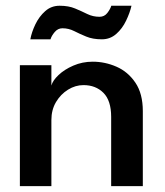

<svg xmlns="http://www.w3.org/2000/svg" viewBox="-20 -632 562 652"><path d="M295 -422.5Q336.5 -422.5 375.5 -405.5Q414.5 -388.5 439.8 -351.2Q465 -314 465 -254.5V0H357.5V-235Q357.5 -290.5 331.2 -316.8Q305 -343 263.5 -343Q236 -343 211 -327.5Q186 -312 170.2 -285.5Q154.5 -259 154.5 -224.5V0H47.5V-410.5H154.5V-341.5Q159 -358.5 178.8 -377.2Q198.5 -396 229 -409.2Q259.5 -422.5 295 -422.5ZM83 -498.5Q87.5 -523 100.2 -549.5Q113 -576 133.5 -594.2Q154 -612.5 182.5 -612.5Q213 -612.5 235 -603.2Q257 -594 276.2 -584.5Q295.5 -575 318 -575Q334.5 -575 344.5 -588Q354.5 -601 358 -612.5H426.5Q421 -588.5 408.2 -561.8Q395.5 -535 374.8 -516.8Q354 -498.5 326 -498.5Q295 -498.5 272.8 -507.8Q250.5 -517 231.8 -526.5Q213 -536 192 -536Q176.5 -536 165.8 -523.2Q155 -510.5 151.5 -498.5Z"/></svg>

Font: League Spartan Thin Medium
Style: Regular
Weight: 500
Version: Version 2.002